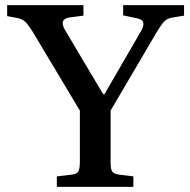

<svg xmlns="http://www.w3.org/2000/svg" viewBox="-20 -730 742 750"><path d="M202 0V-41L261 -48Q280 -50 286 -60.5Q292 -71 292 -99V-298L107 -607Q92 -631 80 -643.5Q68 -656 46 -660L8 -667V-710H306V-669L253 -662Q208 -656 235 -611L383 -362H388L530 -607Q543 -629 539.5 -642Q536 -655 513 -659L461 -670V-710H699V-669L651 -661Q634 -658 623 -647.5Q612 -637 593 -606L412 -298V-95Q412 -70 418 -60.5Q424 -51 444 -48L501 -41V0Z"/></svg>

Font: Literata 36pt Medium
Style: Regular
Weight: 500
Designer: Latin by Veronika Burian and Jose Scaglione. Greek by Irene Vlachou. Cyrillic by Vera Evstafieva.
Foundry: TypeTogether
Version: Version 3.002